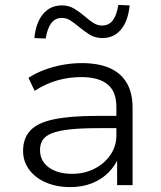

<svg xmlns="http://www.w3.org/2000/svg" viewBox="-20 -754 656 782"><path d="M266 8Q210 8 166.5 -11Q123 -30 98.5 -63.5Q74 -97 74 -139Q74 -191 103.5 -222.5Q133 -254 199.5 -268Q266 -282 376 -282H468V-232H379Q310 -232 264.5 -227Q219 -222 192 -211.5Q165 -201 154 -184Q143 -167 143 -143Q143 -98 179 -72Q215 -46 274 -46Q324 -46 365 -67Q406 -88 430 -123.5Q454 -159 454 -203V-319Q454 -381 418 -410.5Q382 -440 311 -440Q260 -440 213 -426.5Q166 -413 121 -384L96 -437Q125 -456 161 -469.5Q197 -483 236 -490Q275 -497 313 -497Q379 -497 425 -477.5Q471 -458 495.5 -417.5Q520 -377 520 -314V0H457V-114L464 -115Q450 -80 422.5 -52Q395 -24 355.5 -8Q316 8 266 8ZM166 -597 120 -599Q126 -662 155.5 -697Q185 -732 232 -732Q261 -732 283.5 -718Q306 -704 327 -686Q344 -671 360.5 -660.5Q377 -650 396 -650Q423 -650 439 -670.5Q455 -691 462 -734L508 -732Q502 -669 473 -634Q444 -599 397 -599Q367 -599 345 -613Q323 -627 301 -645Q283 -660 267 -670.5Q251 -681 232 -681Q205 -681 189 -660Q173 -639 166 -597Z"/></svg>

Font: Nunito Sans 10pt SemiExpanded Light
Style: Regular
Weight: 300
Width: 6
Designer: Vernon Adams
Foundry: Vernon Adams
Version: Version 3.101;gftools[0.9.27]